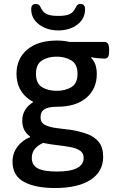

<svg xmlns="http://www.w3.org/2000/svg" viewBox="-20 -734 586 966"><path d="M273 -581Q217 -581 177 -610.5Q137 -640 137 -688Q137 -714 160 -714Q177 -714 183 -700Q188 -689 195.5 -678.5Q203 -668 221 -661Q239 -654 273 -654Q308 -654 325.5 -661Q343 -668 350.5 -679Q358 -690 363 -700Q369 -714 385 -714Q408 -714 408 -688Q408 -640 369.5 -610.5Q331 -581 273 -581ZM256 212Q158 212 100.5 181Q43 150 43 79Q43 37 67.5 4.5Q92 -28 131 -44L132 -47Q113 -60 102.5 -79.5Q92 -99 92 -127Q92 -186 148 -221Q107 -242 85 -278.5Q63 -315 63 -362Q63 -439 117 -484.5Q171 -530 266 -530Q300 -530 330 -523H506Q529 -523 529 -487V-474Q529 -439 507 -439Q497 -439 475 -441Q453 -443 439 -446L438 -444Q455 -426 461 -405.5Q467 -385 467 -362Q467 -287 414.5 -242Q362 -197 268 -197Q224 -197 204 -184.5Q184 -172 184 -144Q184 -117 206.5 -105.5Q229 -94 265 -89.5Q301 -85 340 -80Q383 -73 419.5 -59.5Q456 -46 477.5 -19Q499 8 499 56Q499 129 436 170.5Q373 212 256 212ZM265 -277Q308 -277 339 -295.5Q370 -314 370 -363Q370 -411 339 -430Q308 -449 265 -449Q222 -449 191.5 -430Q161 -411 161 -363Q161 -314 191.5 -295.5Q222 -277 265 -277ZM267 129Q401 129 401 60Q401 36 382 23.5Q363 11 332 5.5Q301 0 265.5 -4Q230 -8 197 -15Q172 -4 156 14.5Q140 33 140 61Q140 96 169 112.5Q198 129 267 129Z"/></svg>

Font: Asap Medium
Style: Regular
Weight: 500
Designer: Pablo Cosgaya
Foundry: Omnibus-Type
Version: Version 3.001; ttfautohint (v1.8.3)